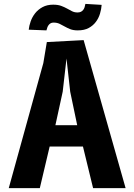

<svg xmlns="http://www.w3.org/2000/svg" viewBox="-20 -966 690 986"><path d="M25 0 202.5 -642 220.5 -750 409.5 -760 625 0H458L406 -213.5H235L184.5 0ZM321.5 -665.5 302 -495 264.5 -323H376.5L340.5 -495ZM127.5 -813.5Q129.5 -833.5 137.5 -856.2Q145.5 -879 160.5 -898Q175.5 -917 198.5 -929.5Q221.5 -942 253 -942Q277.5 -942 294.2 -935.8Q311 -929.5 324.5 -922Q338 -914.5 350.2 -908.2Q362.5 -902 378 -902Q388.5 -902 395.5 -905.5Q402.5 -909 407.2 -915Q412 -921 414.5 -929Q417 -937 418.5 -946L502 -941Q500.5 -919 493.5 -895.8Q486.5 -872.5 472.2 -853.5Q458 -834.5 435.5 -822.2Q413 -810 379.5 -810Q356.5 -810 340.8 -816.2Q325 -822.5 312 -830Q299 -837.5 285.8 -843.8Q272.5 -850 255 -850Q246 -850 240 -846.5Q234 -843 229.8 -837.5Q225.5 -832 223 -824.8Q220.5 -817.5 218.5 -810Z"/></svg>

Font: B612 Mono
Style: Bold
Weight: 700
Version: Version 1.005